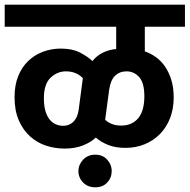

<svg xmlns="http://www.w3.org/2000/svg" viewBox="-30 -659 808 818"><path d="M304 69Q304 43 324 21.5Q344 0 376 0Q408 0 427 21.5Q446 43 446 69Q446 98 427 118.5Q408 139 376 139Q344 139 324 118.5Q304 98 304 69ZM229 -452Q278 -452 310 -435.5Q342 -419 364 -399Q382 -422 409 -435Q436 -448 465 -450V-545H-10V-639H758V-545H587V-440Q611 -432 633 -416.5Q655 -401 672 -377Q689 -353 699.5 -320Q710 -287 710 -244Q710 -195 694.5 -155.5Q679 -116 651.5 -88Q624 -60 586.5 -44.5Q549 -29 505 -29Q463 -29 432 -41Q401 -53 378 -73Q359 -54 325 -40Q291 -26 245 -26Q204 -26 166 -38.5Q128 -51 98 -78Q68 -105 50 -146.5Q32 -188 32 -245Q32 -296 47.5 -334.5Q63 -373 90 -399Q117 -425 153 -438.5Q189 -452 229 -452ZM418 -149Q429 -138 446 -131Q463 -124 487 -124Q532 -124 558.5 -155Q585 -186 585 -249Q585 -306 563 -330.5Q541 -355 509 -355Q480 -355 460.5 -336.5Q441 -318 435 -276ZM323 -326Q295 -355 251 -355Q214 -355 185.5 -328Q157 -301 157 -240Q157 -207 164 -184.5Q171 -162 182.5 -148.5Q194 -135 209 -129Q224 -123 239 -123Q265 -123 282.5 -140Q300 -157 305 -190Z"/></svg>

Font: Mukta
Style: Bold
Weight: 700
Designer: Girish Dalvi and Yashodeep Gholap
Foundry: Ek Type
Version: Version 2.538;PS 1.002;hotconv 16.6.51;makeotf.lib2.5.65220;